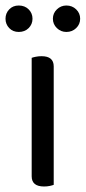

<svg xmlns="http://www.w3.org/2000/svg" viewBox="-35 -669 311 697"><path d="M125 8Q80 8 80 -29V-459Q85 -461 95 -463Q105 -465 116 -465Q160 -465 160 -428V2Q155 4 145.5 6Q136 8 125 8ZM83 -601Q83 -581 69 -567Q55 -553 33 -553Q12 -553 -1.5 -567Q-15 -581 -15 -601Q-15 -621 -1.5 -635Q12 -649 33 -649Q55 -649 69 -635Q83 -621 83 -601ZM256 -601Q256 -581 241.5 -567Q227 -553 206 -553Q186 -553 171.5 -567Q157 -581 157 -601Q157 -621 171.5 -635Q186 -649 206 -649Q227 -649 241.5 -635Q256 -621 256 -601Z"/></svg>

Font: Baloo Thambi 2
Style: Regular
Weight: 400
Designer: Aadarsh Rajan and Ek Type
Foundry: Ek Type
Version: Version 1.640;hotconv 1.0.111;makeotfexe 2.5.65597; ttfautoh